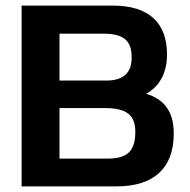

<svg xmlns="http://www.w3.org/2000/svg" viewBox="-20 -664 676 684"><path d="M57 0H395C527 0 599 -64 599 -188C599 -272 561 -311 501 -330C546 -355 575 -401 575 -470C575 -581 512 -644 383 -644H57ZM192 -377V-544H348C425 -544 449 -516 449 -459C449 -407 423 -377 358 -377ZM192 -99V-279H354C435 -279 462 -251 462 -194C462 -123 431 -99 363 -99Z"/></svg>

Font: Kanit Medium
Style: Regular
Weight: 500
Designer: Katatrad Team
Foundry: CadsonDemak
Version: Version 1.000;PS 001.000;hotconv 1.0.88;makeotf.lib2.5.64775